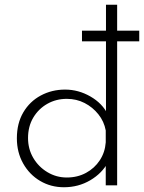

<svg xmlns="http://www.w3.org/2000/svg" viewBox="-20 -780 606 808"><path d="M249 8Q194 8 149 -18.5Q104 -45 77.5 -92Q51 -139 51 -198Q51 -261 78 -307Q105 -353 151.5 -378Q198 -403 254 -403Q310 -403 360.5 -374Q411 -345 434 -298L426 -276V-760H473V0H425V-120L435 -98Q410 -51 360 -21.5Q310 8 249 8ZM261 -33Q306 -33 342 -52.5Q378 -72 400 -105.5Q422 -139 425 -181V-231Q418 -269 394 -299Q370 -329 336 -346.5Q302 -364 261 -364Q216 -364 179 -343Q142 -322 120 -285Q98 -248 98 -199Q98 -153 120 -115.5Q142 -78 179.5 -55.5Q217 -33 261 -33ZM325 -651H566V-606H325Z"/></svg>

Font: Josefin Sans Thin Light
Style: Regular
Weight: 300
Version: Version 2.000